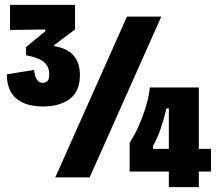

<svg xmlns="http://www.w3.org/2000/svg" viewBox="-20 -728 903 788"><path d="M157 -291Q85 -291 46.5 -324Q8 -357 8 -423L120 -441Q121 -431 124 -418.5Q127 -406 135 -397Q143 -388 156 -388Q164 -388 173 -394Q182 -400 182 -424Q182 -447 170.5 -462.5Q159 -478 137.5 -487Q116 -496 87 -501V-535L166 -600V-607L21 -605V-708H288V-607L201 -542V-539Q260 -529 284 -498Q308 -467 308 -421Q308 -353 266.5 -322Q225 -291 157 -291ZM207 0 501 -660H642L348 0ZM512 -24V-142Q534 -176 551.5 -216.5Q569 -257 580.5 -297Q592 -337 595 -369H796V40H673V-283H663Q654 -243 640 -201.5Q626 -160 608 -129V-117H846V-24Z"/></svg>

Font: Bricolage Grotesque 24pt Condensed ExtraBold
Style: Regular
Weight: 800
Width: 3
Designer: Mathieu Triay
Foundry: Atelier Triay
Version: Version 1.001;gftools[0.9.33.dev8+g029e19f]